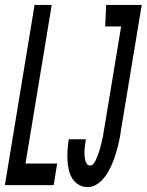

<svg xmlns="http://www.w3.org/2000/svg" viewBox="-44 -755 598 783"><path d="M-24 0 97 -735H167L60 -88H189L175 0ZM314 8Q293 8 276.5 -2Q260 -12 250 -28.5Q240 -45 236 -64.5Q232 -84 231 -103.5Q230 -123 231.5 -143.5Q233 -164 236 -185L237 -187H306V-186Q304 -176 303 -166Q302 -156 301 -146Q300 -136 300.5 -126Q301 -116 302.5 -106.5Q304 -97 309 -88.5Q314 -80 324 -80Q332 -80 338 -88Q344 -96 347.5 -104Q351 -112 354 -120Q357 -128 360 -136.5Q363 -145 365 -153Q367 -161 369 -169.5Q371 -178 373 -186Q375 -194 376.5 -202.5Q378 -211 379 -219.5Q380 -228 382 -236L450 -647H385L389 -735H534L449 -222Q447 -205 443.5 -188Q440 -171 435.5 -153.5Q431 -136 425.5 -119.5Q420 -103 413 -86.5Q406 -70 397 -54Q388 -38 375.5 -24Q363 -10 347 -1Q331 8 314 8Z"/></svg>

Font: Iosevka Term Curly SmBd Obl
Style: Regular
Weight: 600
Italic angle: -9°
Designer: Belleve Invis
Foundry: Belleve Invis
Version: Version 32.3.0